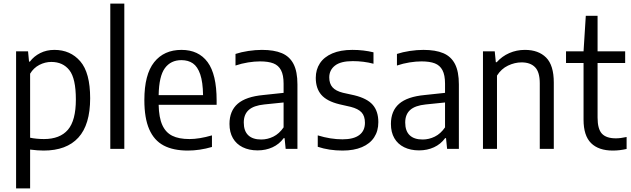

<svg xmlns="http://www.w3.org/2000/svg" viewBox="-20 -828 3512 1068"><path d="M69.5 -542.5H136L141.5 -485.5H146.5Q168.5 -515 203.8 -532.8Q239 -550.5 282.5 -550.5Q371.5 -550.5 426.5 -487Q481.5 -423.5 481.5 -281.5Q481.5 -134.5 415.8 -62.5Q350 9.5 223 9.5Q189.5 9.5 147.5 4V220H69.5ZM402 -274.5Q402 -391.5 366 -437.5Q330 -483.5 265.5 -483.5Q230.5 -483.5 198.5 -466.8Q166.5 -450 147.5 -418V-62Q163 -58.5 184.2 -56.5Q205.5 -54.5 224.5 -54.5Q313.5 -54.5 357.8 -106.2Q402 -158 402 -274.5Z M593.5 0V-808H671.5V0Z M1185 -245H862.5Q864 -174 882.8 -132.5Q901.5 -91 938.2 -72.8Q975 -54.5 1034 -54.5Q1088.5 -54.5 1159 -75V-10.5Q1090.5 9.5 1025 9.5Q943.5 9.5 890.2 -18.8Q837 -47 810 -109Q783 -171 783 -271.5Q783 -413.5 837.5 -482Q892 -550.5 989.5 -550.5Q1084.5 -550.5 1134.8 -482.5Q1185 -414.5 1185 -269.5ZM862.5 -299H1109.5Q1108.5 -371.5 1093.8 -414.5Q1079 -457.5 1053 -475.5Q1027 -493.5 989 -493.5Q930 -493.5 897.2 -449Q864.5 -404.5 862.5 -299Z M1634.5 -358.5V0H1569L1563 -59.5H1558Q1533.5 -26 1496 -8.8Q1458.5 8.5 1413 8.5Q1365.5 8.5 1330 -9Q1294.5 -26.5 1275.5 -59.5Q1256.5 -92.5 1256.5 -138.5Q1256.5 -211 1302.2 -250.8Q1348 -290.5 1445 -299.5L1557.5 -311.5V-362.5Q1557.5 -410.5 1543.2 -437.5Q1529 -464.5 1500.8 -475.5Q1472.5 -486.5 1426.5 -486.5Q1396 -486.5 1360 -480.8Q1324 -475 1290 -463.5V-528Q1321.5 -538.5 1361.2 -544.5Q1401 -550.5 1437 -550.5Q1504.5 -550.5 1547.8 -532.2Q1591 -514 1612.8 -472Q1634.5 -430 1634.5 -358.5ZM1557.5 -119.5V-258L1450 -247Q1391 -241 1363.5 -216.2Q1336 -191.5 1336 -146.5Q1336 -99.5 1360.8 -75.8Q1385.5 -52 1433 -52Q1468 -52 1500.5 -68Q1533 -84 1557.5 -119.5Z M1747.5 -11.5V-75Q1818.5 -53 1885 -53Q1947 -53 1978.5 -76.8Q2010 -100.5 2010 -145Q2010 -182.5 1991.2 -202.8Q1972.5 -223 1931.5 -233.5L1868 -248Q1798 -265 1767.2 -300.8Q1736.5 -336.5 1736.5 -395Q1736.5 -441 1759.5 -476Q1782.5 -511 1828.2 -530.8Q1874 -550.5 1940 -550.5Q2002 -550.5 2057.5 -537V-473.5Q2002.5 -488 1942 -488Q1875 -488 1843.2 -463Q1811.5 -438 1811.5 -397.5Q1811.5 -363 1829.5 -342.5Q1847.5 -322 1887.5 -312L1951 -298Q2022.5 -280.5 2053.5 -244.8Q2084.5 -209 2084.5 -148.5Q2084.5 -99.5 2061.2 -64Q2038 -28.5 1993.2 -9.5Q1948.5 9.5 1885.5 9.5Q1810.5 9.5 1747.5 -11.5Z M2532.5 -358.5V0H2467L2461 -59.5H2456Q2431.5 -26 2394 -8.8Q2356.5 8.5 2311 8.5Q2263.5 8.5 2228 -9Q2192.5 -26.5 2173.5 -59.5Q2154.5 -92.5 2154.5 -138.5Q2154.5 -211 2200.2 -250.8Q2246 -290.5 2343 -299.5L2455.5 -311.5V-362.5Q2455.5 -410.5 2441.2 -437.5Q2427 -464.5 2398.8 -475.5Q2370.5 -486.5 2324.5 -486.5Q2294 -486.5 2258 -480.8Q2222 -475 2188 -463.5V-528Q2219.5 -538.5 2259.2 -544.5Q2299 -550.5 2335 -550.5Q2402.5 -550.5 2445.8 -532.2Q2489 -514 2510.8 -472Q2532.5 -430 2532.5 -358.5ZM2455.5 -119.5V-258L2348 -247Q2289 -241 2261.5 -216.2Q2234 -191.5 2234 -146.5Q2234 -99.5 2258.8 -75.8Q2283.5 -52 2331 -52Q2366 -52 2398.5 -68Q2431 -84 2455.5 -119.5Z M2666.5 -542.5H2732L2738 -482H2743Q2772.5 -515 2813 -532.8Q2853.5 -550.5 2900 -550.5Q2975 -550.5 3017.8 -507.8Q3060.5 -465 3060.5 -368.5V0H2982.5V-364.5Q2982.5 -427.5 2956.2 -454.2Q2930 -481 2881 -481Q2843.5 -481 2806 -463.2Q2768.5 -445.5 2744.5 -407.5V0H2666.5Z M3465.5 -66V0.5Q3427 9.5 3389 9.5Q3309.5 9.5 3267.8 -32Q3226 -73.5 3226 -162V-477.5H3128.5V-542.5H3226L3238.5 -740H3304V-542.5H3457.5V-477.5H3304V-174Q3304 -110.5 3328.2 -84.5Q3352.5 -58.5 3405.5 -58.5Q3432 -58.5 3465.5 -66Z"/></svg>

Font: Encode Sans Semi Condensed
Style: Regular
Weight: 400
Width: 4
Designer: Multiple Designers
Foundry: Impallari Type
Version: Version 2.000